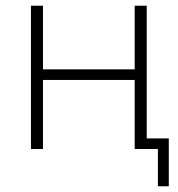

<svg xmlns="http://www.w3.org/2000/svg" viewBox="-20 -520 622 670"><path d="M531 130V0H451V-37H569V130ZM88 0V-500H130V-278H450V-500H492V0H450V-241H130V0Z"/></svg>

Font: Mulish ExtraLight
Style: Regular
Weight: 200
Designer: Vernon Adams
Foundry: Vernon Adams
Version: Version 3.603